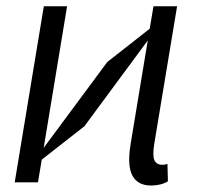

<svg xmlns="http://www.w3.org/2000/svg" viewBox="-20 -565 653 595"><path d="M241.5 -173.7 109.4 -70.3 97.7 0H25.6L115.8 -545.5H187.9L115.4 -106.9L312.5 -372.9L443.9 -475.9L455.6 -545.5H528.8L458.1 -119.7Q452.1 -82.4 458.6 -68.4Q465.2 -54.3 483.3 -54.3Q491.8 -54.3 498.9 -57.2L500.4 -3.2Q479.4 9.9 447.8 9.9Q407 9.9 390.4 -20.6Q373.9 -51.1 384.6 -117.5L437.9 -439.6Z"/></svg>

Font: Karasuma Gothic
Style: Light Italic
Weight: 300
Italic angle: 9.39998°
Designer: Rasmus Andersson / Ryoko Nishizuka
Foundry: rsms
Version: Version 1.00